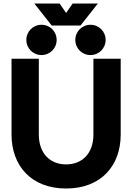

<svg xmlns="http://www.w3.org/2000/svg" viewBox="-20 -1056 750 1089"><path d="M317.9 -1036.1H174.8L273.4 -911.1H436.5L535.2 -1036.1H392.1L355 -982.4ZM407.2 -829.6C407.2 -781.7 445.3 -743.7 493.2 -743.7C541 -743.7 579.1 -781.7 579.1 -829.6C579.1 -877.4 541 -915.5 493.2 -915.5C445.3 -915.5 407.2 -877.4 407.2 -829.6ZM129.4 -829.6C129.4 -781.7 167.5 -743.7 215.3 -743.7C263.2 -743.7 301.3 -781.7 301.3 -829.6C301.3 -877.4 263.2 -915.5 215.3 -915.5C167.5 -915.5 129.4 -877.4 129.4 -829.6ZM200.2 -722.7H45.4V-293C45.4 -117.2 155.8 13.2 355 13.2C554.2 13.2 664.6 -117.2 664.6 -293V-722.7H509.8V-293C509.8 -184.1 444.3 -123.5 355 -123.5C265.6 -123.5 200.2 -184.1 200.2 -293Z"/></svg>

Font: Giphurs ExtraBold
Style: Regular
Weight: 800
Version: Version 1.000